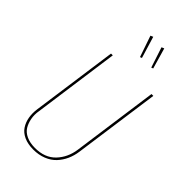

<svg xmlns="http://www.w3.org/2000/svg" viewBox="-279 -992 1078 1078"><g transform="rotate(45 260.5 -453.0)"><path d="M252.4 -915 291.5 -786.1 280.3 -781.7 236.8 -908.2ZM342.3 -912.6 377.9 -789.1 366.7 -784.7 326.7 -906.2ZM487.3 -680.7 415.5 -165.5Q410.6 -129.9 396.7 -99.1Q382.8 -68.4 359.9 -43.7Q336.9 -19 301.8 -4.9Q266.6 9.3 223.6 9.3Q180.2 9.3 148.9 -5.1Q117.7 -19.5 101.6 -44.4Q85.4 -69.3 80.1 -100.1Q74.7 -130.9 79.6 -166.5L151.4 -680.7H165.5L94.2 -167Q88.4 -134.3 94 -104.7Q99.6 -75.2 113.3 -52.7Q127 -30.3 155.5 -17.1Q184.1 -3.9 224.1 -3.9Q302.2 -3.9 346.9 -50.8Q391.6 -97.7 401.4 -168L472.7 -680.7Z"/></g></svg>

Font: Fira Sans Compressed Hair
Style: Italic
Weight: 100
Width: 3
Italic angle: -8°
Designer: Carrois Corporate & Edenspiekermann AG
Foundry: Carrois Corporate GbR & Edenspiekermann AG
Version: Version 4.203;PS 004.203;hotconv 1.0.88;makeotf.lib2.5.64775